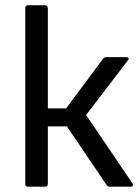

<svg xmlns="http://www.w3.org/2000/svg" viewBox="-20 -703 524 723"><path d="M479 -12.2Q481.9 -7.8 480 -3.9Q478 0 472.2 0H394Q385.3 0 381.8 -5.9L231.9 -227.1H160.2V-9.8Q160.2 0 149.9 0H85Q75.2 0 75.2 -9.8V-672.9Q75.2 -683.1 85 -683.1H149.9Q154.3 -683.1 157.2 -680.2Q160.2 -677.2 160.2 -672.9V-294.9H229L368.2 -481.9Q373 -487.8 380.9 -487.8H456.1Q461.9 -487.8 463.9 -484.1Q465.8 -480.5 461.9 -476.1L304.2 -270Z"/></svg>

Font: Sofia Sans
Style: Regular
Weight: 400
Designer: Botio Nikoltchev, Ani Petrova
Foundry: lettersoup
Version: Version 4.100